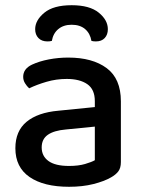

<svg xmlns="http://www.w3.org/2000/svg" viewBox="-20 -703 550 737"><path d="M245 -66Q281 -66 306.5 -73.5Q332 -81 344 -88V-217L233 -206Q187 -202 163.5 -185.5Q140 -169 140 -137Q140 -104 166 -85Q192 -66 245 -66ZM242 -482Q335 -482 389.5 -441.5Q444 -401 444 -314V-81Q444 -58 434 -45Q424 -32 406 -22Q380 -7 338.5 3.5Q297 14 245 14Q148 14 93.5 -23.5Q39 -61 39 -134Q39 -200 82 -235.5Q125 -271 204 -278L344 -292V-315Q344 -360 315 -380Q286 -400 236 -400Q196 -400 158.5 -389Q121 -378 92 -364Q83 -372 76 -383.5Q69 -395 69 -408Q69 -439 103 -455Q131 -468 167.5 -475Q204 -482 242 -482ZM255 -608Q224 -608 204 -591.5Q184 -575 179 -546Q175 -545 171 -544.5Q167 -544 162 -544Q140 -544 127.5 -557Q115 -570 115 -591Q115 -625 150 -654Q185 -683 255 -683Q324 -683 359 -654.5Q394 -626 394 -591Q394 -570 382 -557Q370 -544 348 -544Q343 -544 339 -544.5Q335 -545 331 -546Q326 -575 306.5 -591.5Q287 -608 255 -608Z"/></svg>

Font: Baloo Bhaijaan 2 Medium
Style: Regular
Weight: 500
Designer: Sanskriti Dholi, Noopur Datye and Ek Type
Foundry: Ek Type
Version: Version 1.701